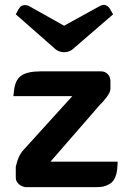

<svg xmlns="http://www.w3.org/2000/svg" viewBox="-20 -770 535 791"><path d="M210 -566 45 -711 57 -733Q63 -742 66 -744Q74 -749 84 -749Q90 -749 97 -746H98L244 -664L391 -745Q399 -749 402 -749Q404 -750 406 -750Q422 -750 432 -735L446 -711L278 -566Q264 -555 244.5 -555Q225 -555 210 -566ZM435 -405Q435 -390 418 -368Q401 -346 394 -341L188 -104H465L464 -89Q463 -59 454.5 -39.5Q446 -20 431.5 -12Q417 -4 405.5 -1.5Q394 1 377 1H84Q75 -1 74 -2Q73 -2 71 -3Q66 -5 62 -8Q45 -20 45 -38V-80Q45 -86 46 -87Q55 -126 72 -147L278 -374H35L37 -390Q41 -440 67 -458Q93 -476 147 -476H397Q413 -476 424 -464.5Q435 -453 435 -436Z"/></svg>

Font: FifthLeg
Style: Bold
Weight: 700
Designer: Jakub Steiner
Version: Version 1.0